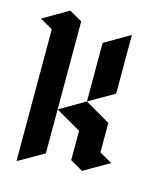

<svg xmlns="http://www.w3.org/2000/svg" viewBox="-234 -1158 1074 1265"><g transform="rotate(15 303.0 -525.0)"><path d="M173.8 -1000Q144.5 -1016.6 85.9 -1049.8Q28.3 -1016.6 -86.9 -949.2Q-57.6 -932.6 0 -899.4Q0 -599.6 0 0Q57.6 -33.2 173.8 -99.6Q173.8 -399.4 173.8 -1000ZM346.7 -500Q404.3 -533.2 519.5 -599.6Q519.5 -732.4 519.5 -1000Q461.9 -965.8 346.7 -899.4Q346.7 -877 346.7 -833Q346.7 -721.7 346.7 -500ZM173.8 -399.4Q231.4 -432.6 346.7 -500Q404.3 -465.8 519.5 -399.4Q519.5 -333 519.5 -199.2Q548.8 -182.6 606.4 -149.4Q548.8 -116.2 433.6 -49.8Q404.3 -66.4 346.7 -99.6Q346.7 -166 346.7 -299.8Q289.1 -333 173.8 -399.4Z"/></g></svg>

Font: DreiFraktur
Style: Regular
Weight: 400
Designer: JayCobs
Version: Version 1.2